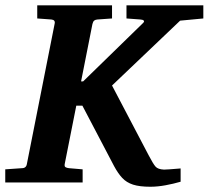

<svg xmlns="http://www.w3.org/2000/svg" viewBox="-36 -691 790 727"><path d="M533.2 16.1Q492.7 16.1 467.8 8.1Q442.9 0 426.8 -17.3Q410.6 -34.7 396 -62L275.9 -291H252.9L209 -69.8Q207.5 -60.5 212.2 -57.9Q216.8 -55.2 225.1 -54.2L276.9 -49.8V0H-16.1V-49.8L46.9 -54.2Q63.5 -54.2 65.9 -70.8L170.9 -601.1Q174.3 -615.7 158.2 -617.2L105 -621.1V-670.9H388.2V-621.1L333 -617.2Q325.7 -616.7 321 -613.3Q316.4 -609.9 314 -600.1L271 -382.8H278.8L503.9 -602.1Q511.7 -608.9 508.5 -612.8Q505.4 -616.7 495.1 -617.2L442.9 -621.1V-670.9H733.9V-621.1L646 -612.8L388.2 -367.2L526.9 -103Q543.9 -70.3 553 -60.1Q562 -49.8 585 -48.8Q590.3 -48.8 605 -49.8Q619.6 -50.8 633.1 -52Q646.5 -53.2 647.9 -53.2V-2.9Q621.1 4.9 590.8 10.5Q560.5 16.1 533.2 16.1Z"/></svg>

Font: Charis
Style: Bold Italic
Weight: 700
Italic angle: -11°
Designer: Walt Agee, Miriam Martin, Annie Olsen, Victor Gaultney, Lorna Priest, Alan Ward, Bob Hallissy, Martin Hosken, Sharon Cor
Foundry: SIL Global
Version: Version 7.000